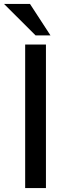

<svg xmlns="http://www.w3.org/2000/svg" viewBox="-36 -955 333 975"><path d="M197.3 -729V0H91.8V-729ZM116.2 -935.1 220.2 -775.4H144.5L-15.6 -935.1Z"/></svg>

Font: SolaimanLipi
Style: Bold
Weight: 700
Designer: Solaiman Karim
Foundry: Al Mamun Sumon
Version: Version 2.000